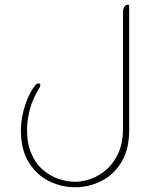

<svg xmlns="http://www.w3.org/2000/svg" viewBox="-20 -576 642 810"><path d="M297 214Q239 214 186.5 188Q134 162 101 108.5Q68 55 68 -28Q69 -81 86.5 -134Q104 -187 131 -219Q136 -224 143 -224Q145 -224 148 -222.5Q151 -221 150 -216Q150 -214 148 -208Q116 -156 105.5 -113Q95 -70 94 -36Q93 27 111.5 70.5Q130 114 161 140.5Q192 167 228 179Q264 191 297 191Q327 191 362 179Q397 167 428 140.5Q459 114 479 70.5Q499 27 499 -36V-521Q499 -527 499.5 -533.5Q500 -540 504 -546Q509 -556 520 -556H523Q525 -556 525 -553V-28Q525 55 492 108.5Q459 162 407 188Q355 214 297 214Z"/></svg>

Font: Zain ExtraLight
Style: Regular
Weight: 200
Designer: Zain,Boutros
Foundry: Mobile Telecommunications Company (Zain), 2024
Version: Version 1.51; ttfautohint (v1.8.4)